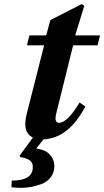

<svg xmlns="http://www.w3.org/2000/svg" viewBox="-20 -661 503 927"><path d="M35 243 37 211Q133 211 138 153Q141 124 122 112Q103 100 78 98L75 90L139 3Q86 -22 109 -111L193 -442H110L122 -490H203L223 -564L374 -641L387 -633L343 -490H463L451 -442H333L251 -111Q241 -68 265 -68Q305 -68 364 -166L392 -147Q312 6 190 12L155 56Q175 59 193.5 66Q212 73 228.5 95.5Q245 118 242 151Q239 179 221 199.5Q203 220 176.5 229Q150 238 127 242Q104 246 83 246Q60 246 35 243Z"/></svg>

Font: Lingua Franca
Style: Bold Italic
Weight: 700
Italic angle: -13°
Version: Version 1.19